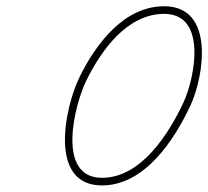

<svg xmlns="http://www.w3.org/2000/svg" viewBox="-20 -567 656 605"><path d="M579.8 -233.9C623.6 -327.9 657.5 -547.3 497.4 -547.3C370.2 -547.3 282 -428 231.2 -325.3C231.2 -325.3 231.2 -325.3 231.2 -325.3C231.2 -325.3 231.2 -325.3 231.2 -325.3C185.1 -232.5 130.1 17.3 301.2 17.3C436.4 17.3 529.5 -126.5 579.8 -233.9C579.8 -233.9 579.8 -233.9 579.8 -233.9C579.8 -233.9 579.8 -233.9 579.8 -233.9ZM252.7 -314.7C299 -408.2 380.4 -523.3 497.4 -523.3C634.3 -523.3 593.6 -320.3 558.1 -244.1C558.1 -244.1 558.1 -244.1 558.1 -244.1C558.1 -244.1 558.1 -244.1 558.1 -244.1C512.4 -146.5 425.5 -6.7 301.2 -6.7C155 -6.7 215.5 -239.7 252.7 -314.7C252.7 -314.7 252.7 -314.7 252.7 -314.7C252.7 -314.7 252.7 -314.7 252.7 -314.7Z"/></svg>

Font: FRB American Cursive Guidelines Light
Style: Italic
Weight: 300
Italic angle: -25°
Version: Version 2.0;Modular Font Editor K font №1